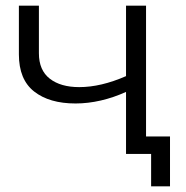

<svg xmlns="http://www.w3.org/2000/svg" viewBox="-20 -546 661 681"><path d="M248 -179Q155 -179 101 -221.5Q47 -264 47 -353V-526H118V-357Q118 -297 156.5 -267Q195 -237 261 -237Q338 -237 427 -276V-526H498V0H427V-220Q383 -200 337.5 -189.5Q292 -179 248 -179ZM516 115V0H427V-62H583V115Z"/></svg>

Font: Montserrat
Style: Regular
Weight: 400
Designer: Julieta Ulanovsky
Foundry: Julieta Ulanovsky
Version: Version 9.000; ttfautohint (v1.8.4.7-5d5b)